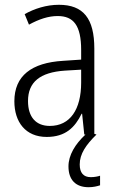

<svg xmlns="http://www.w3.org/2000/svg" viewBox="-20 -562 487 802"><path d="M398 212V172C389 175 375 178 359 178C329 178 313 160 313 125C313 81 339 43 383 0L374 -3V-359C374 -485 328 -542 226 -542C174 -542 124 -526 83 -503L101 -459C143 -482 182 -495 221 -495C287 -495 319 -456 319 -353V-313L244 -308C111 -300 40 -245 40 -139C40 -52 87 10 175 10C254 10 293 -30 321 -87H323L332 0H337C294 40 266 86 266 133C266 189 296 220 350 220C370 220 386 216 398 212ZM319 -271V-217C319 -105 273 -36 188 -36C131 -36 97 -72 97 -140C97 -219 147 -260 251 -267Z"/></svg>

Font: Noto Sans Display SemiCondensed Light
Style: Regular
Weight: 300
Width: 4
Designer: Monotype Design Team
Foundry: Monotype Imaging Inc.
Version: Version 1.900